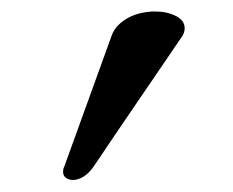

<svg xmlns="http://www.w3.org/2000/svg" viewBox="-20 -175 400 330"><path d="M293.9 -113.8Q254.9 -56.2 217 -1Q179.2 54.2 140.6 111.8Q132.3 123.5 123 128.9Q113.8 134.3 105.5 134.3Q98.1 134.3 93.3 130.6Q88.4 127 88.4 120.1Q88.4 115.2 90.3 111.8Q111.3 54.2 131.1 -1Q150.9 -56.2 171.9 -113.8Q175.8 -124.5 183.8 -132.3Q191.9 -140.1 201.9 -145.3Q211.9 -150.4 223.4 -152.8Q234.9 -155.3 246.1 -155.3Q266.6 -155.3 282 -147.7Q297.4 -140.1 297.4 -126.5Q297.4 -120.1 293.9 -113.8Z"/></svg>

Font: Damion
Style: Regular
Weight: 400
Foundry: vernon adams
Version: Version 1.000